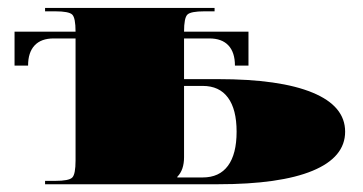

<svg xmlns="http://www.w3.org/2000/svg" viewBox="-20 -475 936 495"><path d="M437.1 -17.5H502.6Q545.5 -17.5 567.7 -47.6Q590 -77.8 590 -135.5Q590 -193.2 567.7 -223.3Q545.5 -253.5 502.6 -253.5H454.5V-69.9Q454.5 -36.7 437.1 -19.2ZM96.2 -454.5H533.2V-445.8H507Q471.6 -445.8 463.1 -437.3Q454.5 -428.8 454.5 -393.4H620.6V-305.9H585.7Q585.7 -340 568.8 -358Q552 -375.9 519.7 -375.9H454.5V-271H542Q701.9 -271 785.8 -236.2Q869.8 -201.5 869.8 -135.5Q869.8 -69.5 785.8 -34.7Q701.9 0 542 0H96.2V-8.7H122.4Q157.8 -8.7 166.3 -17.3Q174.8 -25.8 174.8 -61.2V-375.9H118.4Q86.1 -375.9 69.3 -358Q52.4 -340 52.4 -305.9H17.5V-393.4H174.8Q174.8 -428.8 166.3 -437.3Q157.8 -445.8 122.4 -445.8H96.2Z"/></svg>

Font: FoglihtenBlackPcs
Style: BlackPcs
Weight: 900
Version: Version 0.75